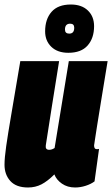

<svg xmlns="http://www.w3.org/2000/svg" viewBox="-23 -821 497 851"><path d="M101 10Q49 10 23 -18.5Q-3 -47 -3 -91Q-3 -121 4.5 -173.5Q12 -226 27.5 -316.5Q43 -407 67 -550H239Q223 -449 207.5 -353Q192 -257 180 -177Q177 -157 195 -157Q207 -157 219 -165L282 -550H454Q436 -442 425 -373Q414 -304 407.5 -264.5Q401 -225 398.5 -206.5Q396 -188 395 -183Q394 -178 394 -177Q394 -160 405 -160Q407 -160 410 -160Q413 -160 416 -161L396 -17Q380 -5 356.5 2.5Q333 10 310 10Q276 10 251.5 -7Q227 -24 218 -48Q188 -18 161 -4Q134 10 101 10ZM280 -587Q232 -587 204.5 -613.5Q177 -640 177 -682Q177 -736 205.5 -768.5Q234 -801 291 -801Q339 -801 366.5 -774.5Q394 -748 394 -705Q394 -652 365.5 -619.5Q337 -587 280 -587ZM284 -672Q306 -672 306 -698Q306 -716 288 -716Q265 -716 265 -690Q265 -672 284 -672Z"/></svg>

Font: Georama Condensed Black
Style: Italic
Weight: 900
Width: 3
Italic angle: -9°
Designer: Jean-Baptiste Levee
Foundry: Production Type
Version: Version 1.000